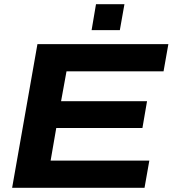

<svg xmlns="http://www.w3.org/2000/svg" viewBox="-20 -898 825 918"><path d="M38 0 159 -687H785L762 -557H298L272 -414H683L661 -286H249L222 -130H694L671 0ZM418 -754 439 -878H575L553 -754Z"/></svg>

Font: Archivo SemiExpanded
Style: Bold Italic
Weight: 700
Width: 6
Italic angle: -10°
Designer: Hector Gatti
Foundry: Omnibus-Type
Version: Version 2.001